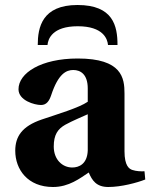

<svg xmlns="http://www.w3.org/2000/svg" viewBox="-20 -736 601 768"><path d="M450 -556C450 -632 433 -716 290 -716C148 -716 131 -626 131 -556H170C172 -580 189 -631 291 -631C393 -631 410 -580 412 -556ZM41 -133C41 -58 91 12 192 12C256 12 300 -23 335 -46C348 -15 365 12 413 12C465 12 528 -5 561 -18L558 -51C545 -50 525 -51 510 -56C497 -60 478 -72 478 -131V-362C478 -424 468 -502 291 -502C144 -502 54 -444 54 -379C54 -334 118 -316 144 -316C166 -316 177 -332 185 -356C213 -441 245 -456 273 -456C302 -456 331 -439 331 -382V-329C296 -305 212 -280 147 -258C68 -231 41 -190 41 -133ZM195 -150C195 -197 211 -220 241 -237C272 -254 307 -268 331 -279V-134C329 -80 296 -66 269 -66C230 -66 195 -97 195 -150Z"/></svg>

Font: Heuristica
Style: Bold
Weight: 700
Version: Version 1.0.1